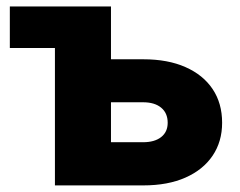

<svg xmlns="http://www.w3.org/2000/svg" viewBox="-20 -562 727 582"><path d="M9.8 -416.5V-542.5H203.1V-416.5ZM250 -382.3H414.1Q488.8 -382.3 542.2 -358.6Q595.7 -335 624.5 -292Q653.3 -249 653.3 -189.9Q653.3 -132.8 624.5 -90.1Q595.7 -47.4 542.2 -23.7Q488.8 0 414.1 0H146.5V-542.5H316.4V-130.9H413.6Q448.7 -130.9 468.5 -146.5Q488.3 -162.1 488.3 -189.9Q488.3 -219.2 468.5 -235.6Q448.7 -252 413.6 -252H250Z"/></svg>

Font: Inter 16pt ExtraBold
Style: Regular
Weight: 800
Version: Version 4.001;git-66647c0bb